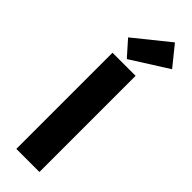

<svg xmlns="http://www.w3.org/2000/svg" viewBox="-336 -1040 1052 1052"><g transform="rotate(45 190.5 -513.5)"><path d="M86 0V-745H265V0ZM166 -776 87 -865 288 -1027 381 -912Z"/></g></svg>

Font: Noto Sans SC Thin Black
Style: Regular
Weight: 900
Version: Version 2.004-H2;hotconv 1.0.118;makeotfexe 2.5.65603